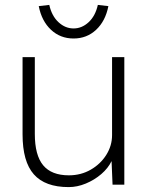

<svg xmlns="http://www.w3.org/2000/svg" viewBox="-20 -753 600 783"><path d="M260 10Q164 10 118 -42Q72 -94 72 -205V-520H122V-207Q122 -120 156 -79Q190 -38 261 -38Q310 -38 350 -61Q390 -84 413.5 -121.5Q437 -159 437 -202V-520H487V0H439L435 -96Q421 -67 393 -43Q365 -19 330 -4.5Q295 10 260 10ZM280 -596Q226 -596 188 -631.5Q150 -667 138 -728L181 -733Q191 -688 218.5 -662.5Q246 -637 280 -637Q314 -637 341.5 -662.5Q369 -688 379 -733L422 -728Q410 -667 372 -631.5Q334 -596 280 -596Z"/></svg>

Font: Lexend Deca ExtraLight
Style: Regular
Weight: 200
Designer: Bonnie Shaver-Troup, Thomas Jockin
Foundry: Lexend
Version: Version 1.008; ttfautohint (v1.8.4.7-5d5b)